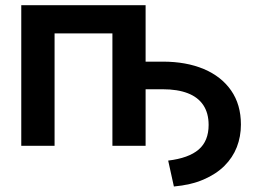

<svg xmlns="http://www.w3.org/2000/svg" viewBox="-20 -549 963 723"><path d="M634.8 153.3 613.3 55.7Q690.4 46.4 728 14.2Q765.6 -18.1 765.6 -78.6Q765.6 -123 745.6 -153.1Q725.6 -183.1 687 -198Q648.4 -212.9 592.8 -212.9H481.4V-316.9H592.8Q681.2 -316.9 747.3 -289.1Q813.5 -261.2 850.3 -208.3Q887.2 -155.3 887.2 -80.1Q887.2 -34.7 871.8 4.9Q856.4 44.4 825 75.7Q793.5 106.9 746.1 127.2Q698.7 147.5 634.8 153.3ZM528.3 -529.3V0H403.3V-423.3H185.5V0H60.1V-529.3Z"/></svg>

Font: Inter 24pt SemiBold
Style: Regular
Weight: 600
Designer: Rasmus Andersson
Foundry: rsms
Version: Version 4.001;git-66647c0bb